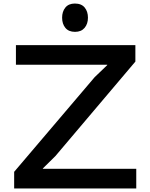

<svg xmlns="http://www.w3.org/2000/svg" viewBox="-20 -1065 850 1085"><path d="M477 -965Q477 -930 458 -907.5Q439 -885 404 -885Q368 -885 349.5 -907.5Q331 -930 331 -965Q331 -1000 349.5 -1022.5Q368 -1045 403 -1045Q440 -1045 458.5 -1022.5Q477 -1000 477 -965ZM750 0H60V-94L515 -629L586 -697V-699H70V-810H745V-717L293 -183L222 -113V-111H750Z"/></svg>

Font: Sinkin Sans 500 Medium
Style: 500 Medium
Weight: 500
Designer: Keith Bates
Foundry: K-Type
Version: Sinkin Sans (version 1.0)  by Keith Bates   •   © 2014   www